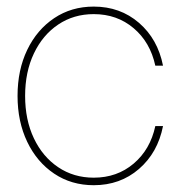

<svg xmlns="http://www.w3.org/2000/svg" viewBox="-20 -543 537 571"><path d="M258.8 7.8Q192.4 7.8 141.1 -26.6Q89.8 -61 61 -121.1Q32.2 -181.2 32.2 -257.8Q32.2 -335 61 -394.8Q89.8 -454.6 141.1 -489Q192.4 -523.4 258.8 -523.4Q337.4 -523.4 393.3 -475.1Q449.2 -426.8 464.8 -347.7H441.9Q426.8 -417.5 377.4 -459.2Q328.1 -501 258.8 -501Q199.2 -501 153.1 -470Q106.9 -439 80.8 -384Q54.7 -329.1 54.7 -257.8Q54.7 -186.5 80.8 -131.6Q106.9 -76.7 153.1 -45.7Q199.2 -14.6 258.8 -14.6Q328.1 -14.6 377.4 -56.4Q426.8 -98.1 441.9 -168H464.8Q449.2 -88.9 393.3 -40.5Q337.4 7.8 258.8 7.8Z"/></svg>

Font: Inter Display Thin
Style: Regular
Weight: 100
Designer: Rasmus Andersson
Foundry: rsms
Version: Version 4.000;git-a52131595